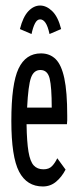

<svg xmlns="http://www.w3.org/2000/svg" viewBox="-20 -664 290 694"><path d="M135 10Q77 10 49 -43.5Q21 -97 21 -227Q21 -361 47 -416Q73 -471 128 -471Q160 -471 181 -450.5Q202 -430 212.5 -381Q223 -332 223 -246Q223 -236 223 -229.5Q223 -223 222 -215H76Q77 -151 83 -115.5Q89 -80 102 -66Q115 -52 137 -52Q157 -52 168 -63.5Q179 -75 187 -92L217 -51Q203 -24 182.5 -7Q162 10 135 10ZM78 -275H167Q167 -349 159.5 -380Q152 -411 126 -411Q102 -411 92 -383Q82 -355 78 -275ZM94 -541 52 -559Q63 -603 82.5 -623.5Q102 -644 125 -644Q148 -644 169 -623.5Q190 -603 201 -559L159 -541Q153 -569 144.5 -581.5Q136 -594 125 -594Q114 -594 106.5 -579.5Q99 -565 94 -541Z"/></svg>

Font: Inconsolata UltraCondensed Medium
Style: Regular
Weight: 500
Width: 1
Monospace: yes
Designer: Raph Levien, Cyreal, Brenton Simpson
Foundry: Raph Levien, Cyreal, Google
Version: Version 3.001; ttfautohint (v1.8.2.53-6de2)